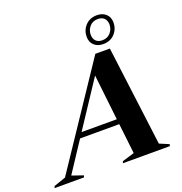

<svg xmlns="http://www.w3.org/2000/svg" viewBox="-246 -1089 1165 1229"><g transform="rotate(-20 336.0 -474.0)"><path d="M640.5 -39.5 705 -12.5 701 0H381L386 -12.5L468.5 -37.5L445 -243H178L43.5 -39L120.5 -12.5L116.5 0H-84L-79.5 -12.5L1.5 -40.5L455 -718.5H554ZM201 -278H441L406 -588.5ZM548.5 -947.5Q586 -947.5 609.5 -925.8Q633 -904 633 -867.5Q633 -823.5 603.5 -791.5Q574 -759.5 524.5 -759.5Q487 -759.5 463.5 -781.2Q440 -803 440 -839.5Q440 -883.5 469.5 -915.5Q499 -947.5 548.5 -947.5ZM527.5 -784.5Q563.5 -784.5 584 -808.8Q604.5 -833 604.5 -863Q604.5 -891.5 588.8 -907Q573 -922.5 545.5 -922.5Q509.5 -922.5 489.2 -898.2Q469 -874 469 -844Q469 -815.5 484.5 -800Q500 -784.5 527.5 -784.5Z"/></g></svg>

Font: Newsreader 72pt
Style: Bold Italic
Weight: 700
Italic angle: -17°
Designer: Hugues Gentile
Foundry: Production Type
Version: Version 1.003; ttfautohint (v1.8.3)